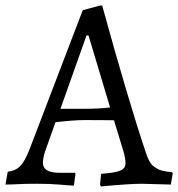

<svg xmlns="http://www.w3.org/2000/svg" viewBox="-38 -669 649 699"><path d="M270 -272.9Q321.3 -272.9 362.8 -277.8L284.2 -540H276.9L182.1 -272.9ZM410.2 -122.1 377 -231 364.3 -231.4 272 -231.9Q232.4 -231.9 164.1 -224.1L127 -120.1Q118.2 -93.3 118.2 -76.2Q118.2 -40 178.2 -40H234.9L236.8 -36.1L231 6.8Q209 5.9 176.8 2.9Q144.5 0 97.7 0Q50.8 0 25.4 1.5Q0 2.9 -18.1 2.9L-9.8 -43.9Q18.1 -46.9 34.4 -63Q50.8 -79.1 67.9 -121.1L263.2 -631.8L326.2 -648.9H334Q428.2 -306.2 493.2 -112.8Q504.4 -76.7 520.3 -64.2Q536.1 -51.8 551.5 -47.9Q566.9 -43.9 588.9 -42L590.8 -38.1L584 2.9L478 0Q434.1 0 329.1 9.8L326.2 2.9L330.1 -36.1Q381.8 -40 400.4 -48.1Q418.9 -56.2 418.9 -74.7Q418.9 -93.3 410.2 -122.1Z"/></svg>

Font: Alegreya-Regular
Style: Regular
Weight: 400
Designer: Juan Pablo del Peral
Foundry: Juan Pablo del Peral
Version: Version 1.003